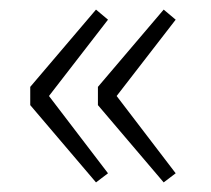

<svg xmlns="http://www.w3.org/2000/svg" viewBox="-20 -452 439 400"><path d="M180 -72 43 -233V-271L180 -432L205 -411L82 -252L205 -91ZM321 -72 184 -233V-271L321 -432L346 -411L223 -252L346 -91Z"/></svg>

Font: Source Sans 3 Light
Style: Regular
Weight: 300
Designer: Paul D. Hunt
Foundry: Adobe
Version: Version 3.052;hotconv 1.1.0;makeotfexe 2.6.0